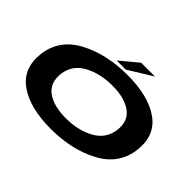

<svg xmlns="http://www.w3.org/2000/svg" viewBox="-157 -1121 1431 1431"><g transform="rotate(45 559.0 -405.0)"><path d="M493 7Q713.5 7 875.5 -79.5Q1037.5 -166 1059.5 -337.5Q1080.5 -509 957.5 -595.5Q834.5 -682 614 -682Q393.5 -682 231.2 -596Q69 -510 46.5 -337.5Q26 -167.5 148.8 -80.2Q271.5 7 493 7ZM516.5 -128.5Q386.5 -128.5 315.5 -181Q244.5 -233.5 257 -337.5Q270.5 -442 365.5 -494.2Q460.5 -546.5 590 -546.5Q719 -546.5 790.8 -494.2Q862.5 -442 849 -337.5Q835 -233 740.2 -180.8Q645.5 -128.5 516.5 -128.5ZM480 -701H576L766.5 -818.5H621Z"/></g></svg>

Font: Anybody ExtraExpanded
Style: Bold Italic
Weight: 700
Width: 8
Italic angle: -10°
Version: Version 1.113;gftools[0.9.25]